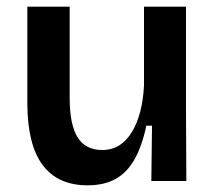

<svg xmlns="http://www.w3.org/2000/svg" viewBox="-20 -543 648 576"><path d="M243 13Q153 13 107.5 -48.5Q62 -110 62 -235V-523H189V-249Q189 -170 212.5 -131.5Q236 -93 287 -93Q316 -93 338 -107Q360 -121 376 -147.5Q392 -174 401 -209.5Q410 -245 412 -287V-523H538V-216L539 0H434L436 -166H419Q406 -104 383 -64Q360 -24 325.5 -5.5Q291 13 243 13Z"/></svg>

Font: Bricolage Grotesque 17pt SemiBold
Style: Regular
Weight: 600
Version: Version 1.001;gftools[0.9.33.dev8+g029e19f]